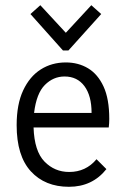

<svg xmlns="http://www.w3.org/2000/svg" viewBox="-20 -708 490 738"><path d="M245 10Q153 10 98.5 -49.5Q44 -109 44 -227Q44 -307 69 -360.5Q94 -414 136.5 -441Q179 -468 233 -468Q281 -468 318.5 -445.5Q356 -423 378 -375.5Q400 -328 400 -251Q400 -242 399.5 -234.5Q399 -227 398 -218H109Q112 -127 151 -87Q190 -47 246 -47Q310 -47 351 -96L389 -58Q335 10 245 10ZM111 -274H332Q332 -340 304.5 -377Q277 -414 228 -414Q185 -414 152.5 -381.5Q120 -349 111 -274ZM135 -688 233 -582 331 -688 369 -654 243 -514H222L97 -654Z"/></svg>

Font: Inconsolata SemiCondensed
Style: Regular
Weight: 400
Width: 4
Monospace: yes
Designer: Raph Levien, Cyreal, Brenton Simpson
Foundry: Raph Levien, Cyreal, Google
Version: Version 3.001; ttfautohint (v1.8.2.53-6de2)